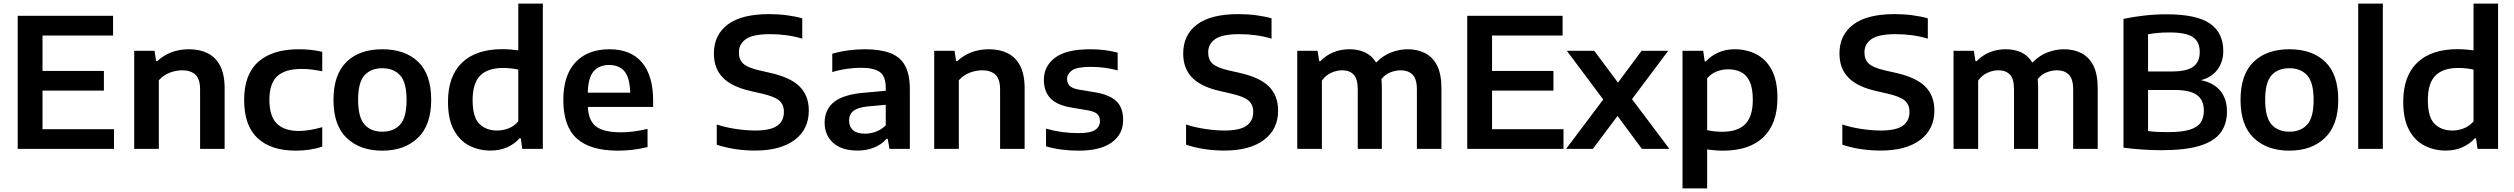

<svg xmlns="http://www.w3.org/2000/svg" viewBox="-20 -828 13986 1068"><path d="M78.5 0V-740H609V-630.5H216.5V-433.5H558V-324H216.5V-109.5H614V0Z M726.5 0V-545.5H839.5L848.5 -488.5H855.5Q925.5 -554 1032 -554Q1090 -554 1134.5 -532.2Q1179 -510.5 1204.2 -462.5Q1229.5 -414.5 1229.5 -336V0H1093V-329Q1093 -389.5 1066.5 -413.2Q1040 -437 993.5 -437Q960 -437 924.5 -423.8Q889 -410.5 863.5 -381.5V0Z M1626 10Q1486.5 10 1412.2 -60Q1338 -130 1338 -272Q1338 -414 1416.5 -484Q1495 -554 1642.5 -554Q1714.5 -554 1772.5 -539.5V-431.5Q1743 -437.5 1715.2 -441Q1687.5 -444.5 1657.5 -444.5Q1565.5 -444.5 1522 -404Q1478.5 -363.5 1478.5 -273Q1478.5 -181 1520.2 -140.2Q1562 -99.5 1643 -99.5Q1697.5 -99.5 1772.5 -120.5V-12.5Q1740.5 -1.5 1703 4.2Q1665.5 10 1626 10Z M2106.5 10Q1983 10 1909 -60Q1835 -130 1835 -272Q1835 -413.5 1907.5 -483.8Q1980 -554 2106.5 -554Q2233.5 -554 2306 -484.2Q2378.5 -414.5 2378.5 -272.5Q2378.5 -131.5 2304.2 -60.8Q2230 10 2106.5 10ZM2106.5 -95.5Q2170 -95.5 2205.8 -135Q2241.5 -174.5 2241.5 -271.5Q2241.5 -370 2205.5 -409.2Q2169.5 -448.5 2106.5 -448.5Q2043.5 -448.5 2007.8 -409.5Q1972 -370.5 1972 -273Q1972 -175 2007.8 -135.2Q2043.5 -95.5 2106.5 -95.5Z M2709 9.5Q2643.5 9.5 2589.8 -18.2Q2536 -46 2504 -105.8Q2472 -165.5 2472 -261.5Q2472 -405 2550.2 -479.8Q2628.5 -554.5 2774.5 -554.5Q2798 -554.5 2821 -552.5Q2844 -550.5 2863 -548V-808H2999.5V0H2885L2877 -58.5H2870Q2842.5 -27.5 2801.5 -9Q2760.5 9.5 2709 9.5ZM2745.5 -102Q2777.5 -102 2808.8 -114Q2840 -126 2863 -153V-441Q2845.5 -445 2823.2 -447.5Q2801 -450 2778.5 -450Q2693 -450 2651 -407.5Q2609 -365 2609 -271.5Q2609 -176 2646.5 -139Q2684 -102 2745.5 -102Z M3416.5 10Q3263.5 10 3188.5 -57.5Q3113.5 -125 3113.5 -272.5Q3113.5 -408.5 3180.8 -481.2Q3248 -554 3370.5 -554Q3488.5 -554 3550.8 -480.8Q3613 -407.5 3613 -268V-233H3250Q3253.5 -156.5 3296 -124.2Q3338.5 -92 3436 -92Q3469.5 -92 3506.8 -97Q3544 -102 3582 -111V-10Q3537 1 3496.5 5.5Q3456 10 3416.5 10ZM3368.5 -466.5Q3312.5 -466.5 3282 -431Q3251.5 -395.5 3249.5 -312.5H3485.5Q3483.5 -395 3454 -430.8Q3424.5 -466.5 3368.5 -466.5Z M4180 9.5Q4065.5 9.5 3967 -23V-135.5Q4016.5 -119 4074.5 -110.5Q4132.5 -102 4180.5 -102Q4266.5 -102 4303.5 -128.8Q4340.5 -155.5 4340.5 -205.5Q4340.5 -247.5 4312.8 -270Q4285 -292.5 4213 -308.5L4160.5 -320.5Q4052.5 -344 4001.8 -395.2Q3951 -446.5 3951 -530.5Q3951 -633.5 4027.8 -691.5Q4104.5 -749.5 4258.5 -749.5Q4310 -749.5 4357.2 -743.2Q4404.5 -737 4442.5 -726V-613Q4360.5 -638 4263 -638Q4169 -638 4129.5 -610.8Q4090 -583.5 4090 -536.5Q4090 -496 4114.5 -473.8Q4139 -451.5 4203.5 -436.5L4256.5 -424.5Q4375 -399 4427 -347.8Q4479 -296.5 4479 -213Q4479 -108.5 4400 -49.5Q4321 9.5 4180 9.5Z M4751 9.5Q4662.5 9.5 4614.8 -33.2Q4567 -76 4567 -145.5Q4567 -220 4621 -262Q4675 -304 4795 -313L4907 -323V-339.5Q4907 -404 4874 -427.5Q4841 -451 4767.5 -451Q4734 -451 4691.8 -445.2Q4649.5 -439.5 4609.5 -427V-529Q4651 -541.5 4699.2 -547.8Q4747.5 -554 4789.5 -554Q4875.5 -554 4931.2 -533.2Q4987 -512.5 5014 -463.5Q5041 -414.5 5041 -330V0H4927.5L4918 -56H4911Q4883.5 -23.5 4841.5 -7Q4799.5 9.5 4751 9.5ZM4703 -157.5Q4703 -123 4725 -103.8Q4747 -84.5 4792 -84.5Q4822 -84.5 4852.2 -95.5Q4882.5 -106.5 4907 -130.5V-245L4807.5 -236Q4751 -230.5 4727 -211Q4703 -191.5 4703 -157.5Z M5176.5 0V-545.5H5289.5L5298.5 -488.5H5305.5Q5375.5 -554 5482 -554Q5540 -554 5584.5 -532.2Q5629 -510.5 5654.2 -462.5Q5679.5 -414.5 5679.5 -336V0H5543V-329Q5543 -389.5 5516.5 -413.2Q5490 -437 5443.5 -437Q5410 -437 5374.5 -423.8Q5339 -410.5 5313.5 -381.5V0Z M5980 10Q5931 10 5884.8 4Q5838.5 -2 5798.5 -14V-112.5Q5884 -87.5 5979 -87.5Q6044.5 -87.5 6071.5 -105.2Q6098.5 -123 6098.5 -154.5Q6098.5 -179.5 6084.2 -193.2Q6070 -207 6033 -214L5940.5 -229.5Q5857.5 -243.5 5822 -282.2Q5786.5 -321 5786.5 -384Q5786.5 -460 5848.8 -507Q5911 -554 6045 -554Q6128.5 -554 6197 -535V-436.5Q6126.5 -456 6047.5 -456Q5969.5 -456 5942.5 -436.2Q5915.5 -416.5 5915.5 -388.5Q5915.5 -366.5 5929 -351.8Q5942.5 -337 5979 -330L6072 -314.5Q6150 -301.5 6188.8 -266Q6227.5 -230.5 6227.5 -160.5Q6227.5 -81.5 6164.2 -35.8Q6101 10 5980 10Z M6790.5 9.5Q6676 9.5 6577.5 -23V-135.5Q6627 -119 6685 -110.5Q6743 -102 6791 -102Q6877 -102 6914 -128.8Q6951 -155.5 6951 -205.5Q6951 -247.5 6923.2 -270Q6895.5 -292.5 6823.5 -308.5L6771 -320.5Q6663 -344 6612.2 -395.2Q6561.5 -446.5 6561.5 -530.5Q6561.5 -633.5 6638.2 -691.5Q6715 -749.5 6869 -749.5Q6920.5 -749.5 6967.8 -743.2Q7015 -737 7053 -726V-613Q6971 -638 6873.5 -638Q6779.5 -638 6740 -610.8Q6700.5 -583.5 6700.5 -536.5Q6700.5 -496 6725 -473.8Q6749.5 -451.5 6814 -436.5L6867 -424.5Q6985.5 -399 7037.5 -347.8Q7089.5 -296.5 7089.5 -213Q7089.5 -108.5 7010.5 -49.5Q6931.5 9.5 6790.5 9.5Z M7196 0V-545.5H7309L7318 -488H7325Q7388.5 -554 7488 -554Q7535 -554 7573 -536.5Q7611 -519 7634.5 -480Q7674.5 -520.5 7720.2 -537.2Q7766 -554 7810.5 -554Q7865 -554 7907.5 -532.2Q7950 -510.5 7974 -462.8Q7998 -415 7998 -337V0H7861.5V-329.5Q7861.5 -390 7836.8 -413.5Q7812 -437 7772.5 -437Q7743.5 -437 7714.5 -425.8Q7685.5 -414.5 7664 -388Q7666.5 -365.5 7666.5 -339.5V0H7532.5V-329.5Q7532.5 -390 7509.2 -413.5Q7486 -437 7446.5 -437Q7415 -437 7384.8 -423.2Q7354.5 -409.5 7333 -380V0Z M8141.5 0V-740H8672V-630.5H8279.5V-433.5H8621V-324H8279.5V-109.5H8677V0Z M8691.5 0 8898 -274.5 8695.5 -545.5H8848L8980 -368.5L9111.5 -545.5H9259.5L9058 -276.5L9266 0H9113L8977.5 -183L8840.5 0Z M9339 220V-545.5H9454L9462.5 -486.5H9469Q9496.5 -517 9537.2 -535.5Q9578 -554 9629.5 -554Q9694.5 -554 9748.5 -526.8Q9802.5 -499.5 9834.8 -440Q9867 -380.5 9867 -283.5Q9867 -140 9789 -65Q9711 10 9564.5 10Q9541 10 9518 8Q9495 6 9476 3.5V220ZM9560.5 -95Q9645.5 -95 9687.8 -137.5Q9730 -180 9730 -273Q9730 -337.5 9712.5 -374.5Q9695 -411.5 9664.2 -427Q9633.5 -442.5 9593 -442.5Q9561 -442.5 9529.8 -430.8Q9498.5 -419 9476 -392V-104Q9493 -100 9515.5 -97.5Q9538 -95 9560.5 -95Z M10441 9.5Q10326.5 9.5 10228 -23V-135.5Q10277.5 -119 10335.5 -110.5Q10393.5 -102 10441.5 -102Q10527.5 -102 10564.5 -128.8Q10601.5 -155.5 10601.5 -205.5Q10601.5 -247.5 10573.8 -270Q10546 -292.5 10474 -308.5L10421.5 -320.5Q10313.5 -344 10262.8 -395.2Q10212 -446.5 10212 -530.5Q10212 -633.5 10288.8 -691.5Q10365.5 -749.5 10519.5 -749.5Q10571 -749.5 10618.2 -743.2Q10665.5 -737 10703.5 -726V-613Q10621.5 -638 10524 -638Q10430 -638 10390.5 -610.8Q10351 -583.5 10351 -536.5Q10351 -496 10375.5 -473.8Q10400 -451.5 10464.5 -436.5L10517.5 -424.5Q10636 -399 10688 -347.8Q10740 -296.5 10740 -213Q10740 -108.5 10661 -49.5Q10582 9.5 10441 9.5Z M10846.5 0V-545.5H10959.5L10968.5 -488H10975.5Q11039 -554 11138.5 -554Q11185.5 -554 11223.5 -536.5Q11261.5 -519 11285 -480Q11325 -520.5 11370.8 -537.2Q11416.5 -554 11461 -554Q11515.5 -554 11558 -532.2Q11600.5 -510.5 11624.5 -462.8Q11648.5 -415 11648.5 -337V0H11512V-329.5Q11512 -390 11487.2 -413.5Q11462.5 -437 11423 -437Q11394 -437 11365 -425.8Q11336 -414.5 11314.5 -388Q11317 -365.5 11317 -339.5V0H11183V-329.5Q11183 -390 11159.8 -413.5Q11136.5 -437 11097 -437Q11065.5 -437 11035.2 -423.2Q11005 -409.5 10983.5 -380V0Z M12003 7.5Q11955 7.5 11899.2 4Q11843.5 0.5 11792 -6.5V-723Q11845 -734.5 11907 -741.5Q11969 -748.5 12031.5 -748.5Q12198.5 -748.5 12272.8 -697Q12347 -645.5 12347 -544.5Q12347 -485 12315.2 -441.5Q12283.5 -398 12222.5 -382Q12292 -368.5 12329.8 -323.8Q12367.5 -279 12367.5 -207Q12367.5 -138.5 12332.5 -90.5Q12297.5 -42.5 12217.5 -17.5Q12137.5 7.5 12003 7.5ZM12047.5 -647.5Q12011.5 -647.5 11982.8 -644.8Q11954 -642 11928.5 -637.5V-430.5H12061Q12144 -430.5 12180 -457Q12216 -483.5 12216 -538.5Q12216 -596 12177.8 -621.8Q12139.5 -647.5 12047.5 -647.5ZM12038 -93Q12115.5 -93 12159.2 -106.2Q12203 -119.5 12221 -146Q12239 -172.5 12239 -212Q12239 -271.5 12200.5 -299.5Q12162 -327.5 12076 -327.5H11928.5V-99Q11956.5 -95.5 11982.5 -94.2Q12008.5 -93 12038 -93Z M12714.5 10Q12591 10 12517 -60Q12443 -130 12443 -272Q12443 -413.5 12515.5 -483.8Q12588 -554 12714.5 -554Q12841.5 -554 12914 -484.2Q12986.5 -414.5 12986.5 -272.5Q12986.5 -131.5 12912.2 -60.8Q12838 10 12714.5 10ZM12714.5 -95.5Q12778 -95.5 12813.8 -135Q12849.5 -174.5 12849.5 -271.5Q12849.5 -370 12813.5 -409.2Q12777.5 -448.5 12714.5 -448.5Q12651.5 -448.5 12615.8 -409.5Q12580 -370.5 12580 -273Q12580 -175 12615.8 -135.2Q12651.5 -95.5 12714.5 -95.5Z M13097.5 0V-808H13234.5V0Z M13585 9.5Q13519.5 9.5 13465.8 -18.2Q13412 -46 13380 -105.8Q13348 -165.5 13348 -261.5Q13348 -405 13426.2 -479.8Q13504.5 -554.5 13650.5 -554.5Q13674 -554.5 13697 -552.5Q13720 -550.5 13739 -548V-808H13875.5V0H13761L13753 -58.5H13746Q13718.5 -27.5 13677.5 -9Q13636.5 9.5 13585 9.5ZM13621.5 -102Q13653.5 -102 13684.8 -114Q13716 -126 13739 -153V-441Q13721.5 -445 13699.2 -447.5Q13677 -450 13654.5 -450Q13569 -450 13527 -407.5Q13485 -365 13485 -271.5Q13485 -176 13522.5 -139Q13560 -102 13621.5 -102Z"/></svg>

Font: Encode Sans SmExp SmBold
Style: Regular
Weight: 600
Width: 6
Designer: Multiple Designers
Foundry: Impallari Type
Version: Version 3.002; ttfautohint (v1.8.3) -l 8 -r 50 -G 200 -x 14 